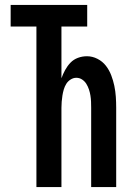

<svg xmlns="http://www.w3.org/2000/svg" viewBox="-20 -755 540 775"><path d="M127 0V-648H23V-735H332V-648H228V-439Q234 -456 243 -472.5Q252 -489 264.5 -502Q277 -515 294.5 -521.5Q312 -528 331 -528Q353 -528 373.5 -517.5Q394 -507 407.5 -489.5Q421 -472 429 -451Q437 -430 441.5 -408.5Q446 -387 447.5 -364.5Q449 -342 449 -320V0H348V-320Q348 -332 347.5 -344.5Q347 -357 345 -369.5Q343 -382 339 -394Q335 -406 328.5 -416.5Q322 -427 311.5 -434Q301 -441 288 -441Q276 -441 265 -434Q254 -427 247.5 -416.5Q241 -406 237.5 -394Q234 -382 232 -369.5Q230 -357 229 -344.5Q228 -332 228 -320V0Z"/></svg>

Font: Moesevka
Style: Bold
Weight: 700
Monospace: yes
Designer: Belleve Invis
Foundry: Belleve Invis
Version: Version 32.5.0; ttfautohint (v1.8.4)